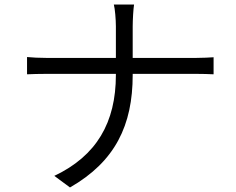

<svg xmlns="http://www.w3.org/2000/svg" viewBox="-20 -791 1040 845"><path d="M564 -536V-674C564 -704 567 -753 570 -771H481C486 -753 490 -705 490 -675V-536H189C154 -536 118 -538 99 -540V-464C118 -465 154 -466 191 -466H490V-461C490 -252 405 -105 219 -17L288 34C487 -80 564 -240 564 -461V-466H837C866 -466 906 -465 920 -464V-539C906 -538 869 -536 838 -536Z"/></svg>

Font: Noto Sans CJK JP DemiLight
Style: Regular
Weight: 350
Designer: Ryoko NISHIZUKA (kana & ideographs); Paul D. Hunt (Latin, Greek & Cyrillic); Wenlong ZHANG (bopomofo); Sandoll Communica
Foundry: Adobe Systems Incorporated
Version: Version 1.004;PS 1.004;hotconv 1.0.82;makeotf.lib2.5.63406